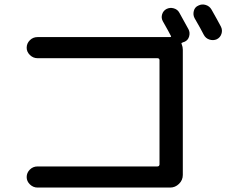

<svg xmlns="http://www.w3.org/2000/svg" viewBox="-20 -846 1040 861"><path d="M784.2 -789.1Q819.3 -725.6 825.2 -714.8Q833 -700.2 828.1 -682.6Q823.2 -665 806.6 -658.2Q805.7 -658.2 802.7 -657.2Q799.8 -656.2 798.8 -655.3Q791 -653.3 794.9 -647.5Q799.8 -635.7 799.8 -623V-61.5Q799.8 -38.1 782.7 -21.5Q765.6 -4.9 743.2 -4.9H148.4Q128.9 -4.9 114.3 -19Q99.6 -33.2 99.6 -51.8Q99.6 -71.3 113.8 -85.4Q127.9 -99.6 148.4 -99.6H685.5Q694.3 -99.6 695.3 -108.4V-576.2Q695.3 -585 685.5 -585H148.4Q128.9 -585 114.3 -599.1Q99.6 -613.3 99.6 -631.8Q99.6 -651.4 113.8 -665.5Q127.9 -679.7 148.4 -679.7H741.2Q750 -679.7 746.1 -685.5Q738.3 -701.2 710 -751Q702.1 -765.6 707 -781.7Q711.9 -797.9 726.6 -805.7Q742.2 -813.5 759.3 -808.6Q776.4 -803.7 784.2 -789.1ZM928.7 -802.7Q957 -752.9 970.7 -726.6Q978.5 -710.9 973.1 -694.3Q967.8 -677.7 952.1 -669.9Q936.5 -663.1 919.4 -668.5Q902.3 -673.8 893.6 -690.4Q880.9 -715.8 852.5 -764.6Q844.7 -779.3 849.1 -796.9Q853.5 -814.5 870.1 -821.3Q885.7 -829.1 902.8 -823.7Q919.9 -818.4 928.7 -802.7Z"/></svg>

Font: Rounded Mgen+ 1m medium
Style: Regular
Weight: 500
Designer: [Source Han Sans]
Ryoko NISHIZUKA  (kana & ideographs); Paul D. Hunt (Latin, Greek & Cyrillic); Wenlong ZHANG  (bopomofo
Version: Version 1.059.20150602